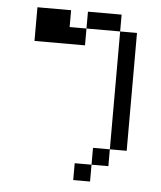

<svg xmlns="http://www.w3.org/2000/svg" viewBox="-48 -542 596 710"><g transform="rotate(5 250.0 -187.5)"><path d="M312.5 62.5H250V125H312.5ZM312.5 62.5H375V0H312.5ZM375 0H437.5V-437.5H375ZM62.5 -500Q62.5 -500 62.5 -375H250V-437.5H187.5V-500ZM250 -437.5H375V-500H250Z"/></g></svg>

Font: BFUnifontExMono
Style: Regular
Weight: 500
Version: Version 15.0.06